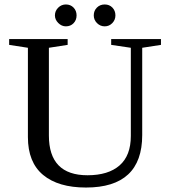

<svg xmlns="http://www.w3.org/2000/svg" viewBox="-20 -830 762 860"><path d="M372 -45Q465 -45 515.5 -89Q566 -133 566 -221V-616L478 -629V-655H701V-629L617 -616V-225Q617 10 365 10Q241 10 173 -46.5Q105 -103 105 -216V-616L21 -629V-655H283V-629L199 -616V-223Q199 -45 372 -45ZM497 -761Q497 -741 483 -726.5Q469 -712 449 -712Q429 -712 414.5 -726.5Q400 -741 400 -761Q400 -782 414 -796Q428 -810 449 -810Q470 -810 483.5 -796Q497 -782 497 -761ZM275 -810Q296 -810 309.5 -796Q323 -782 323 -761Q323 -740 309.5 -726Q296 -712 275 -712Q256 -712 241 -727Q226 -742 226 -761Q226 -781 240.5 -795.5Q255 -810 275 -810Z"/></svg>

Font: Libra Serif Modern
Style: Regular
Weight: 400
Designer: Stefan Peev, Context Ltd
Foundry: Stefan Peev, Context Ltd
Version: Version 1.000